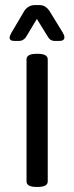

<svg xmlns="http://www.w3.org/2000/svg" viewBox="-20 -738 294 760"><path d="M125 2Q85 2 85 -20V-503Q85 -525 125 -525H129Q169 -525 169 -503V-20Q169 2 129 2ZM37 -576Q18 -576 18 -589Q18 -593 20.5 -598.5Q23 -604 25 -608L77 -696Q84 -706 94.5 -712Q105 -718 119 -718H134Q149 -718 158.5 -712Q168 -706 175 -696L229 -608Q231 -604 233 -599.5Q235 -595 235 -591Q235 -576 216 -576H196Q180 -576 171 -590L126 -663L82 -590Q71 -576 56 -576Z"/></svg>

Font: Asap Condensed VF Beta
Style: Regular
Weight: 400
Designer: Pablo Cosgaya
Foundry: Omnibus-Type
Version: Version 1.008